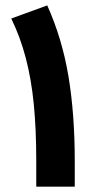

<svg xmlns="http://www.w3.org/2000/svg" viewBox="-20 -696 358 716"><path d="M258.8 0H115.2V-96.2Q115.2 -213.9 106 -307.6Q96.7 -401.4 76.2 -479.5Q55.7 -557.6 22 -627L156.2 -675.8Q211.9 -551.8 235.4 -410.9Q258.8 -270 258.8 -94.7Z"/></svg>

Font: Vazirmatn RD Black
Style: Regular
Weight: 900
Designer: Saber Rastikerdar
Foundry: Saber Rastikerdar
Version: Version 32.102